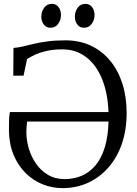

<svg xmlns="http://www.w3.org/2000/svg" viewBox="-20 -959 708 990"><path d="M302 11Q249 11 200.2 -8.5Q151.5 -28 112.8 -66Q74 -104 50.8 -158.8Q27.5 -213.5 26 -284Q26 -315 26.8 -339.5Q27.5 -364 31 -381H539.5Q535.5 -481.5 505.2 -554Q475 -626.5 423 -665.5Q371 -704.5 301.5 -704.5Q254.5 -704.5 218.8 -696Q183 -687.5 158.5 -675.8Q134 -664 119.5 -654.5L101.5 -569H48.5L49.5 -712Q70.5 -713 95.5 -719Q120.5 -725 152.2 -732.5Q184 -740 224.5 -745.5Q265 -751 317.5 -751Q389 -751 447.2 -724Q505.5 -697 547 -647.2Q588.5 -597.5 610.8 -528.5Q633 -459.5 633 -376Q633 -290 608.8 -218.8Q584.5 -147.5 539.8 -96.2Q495 -45 434.8 -17Q374.5 11 302 11ZM313 -35.5Q361.5 -35.5 402 -53Q442.5 -70.5 472.8 -106.8Q503 -143 520.2 -199Q537.5 -255 539.5 -332.5H120Q118 -319 117 -305.2Q116 -291.5 116 -277Q116 -236 128.5 -193.5Q141 -151 165.8 -115.2Q190.5 -79.5 227.5 -57.5Q264.5 -35.5 313 -35.5ZM239.5 -816Q218.5 -816 205.8 -832.5Q193 -849 193 -873.5Q193 -898 207.2 -918.5Q221.5 -939 246.5 -939H247.5Q269 -939 281.8 -922.5Q294.5 -906 294.5 -881.5Q294.5 -857 280.2 -836.5Q266 -816 240.5 -816ZM412.5 -816Q391.5 -816 378.8 -832.5Q366 -849 366 -873.5Q366 -898 380.2 -918.5Q394.5 -939 419.5 -939H420.5Q442 -939 454.8 -922.5Q467.5 -906 467.5 -881.5Q467.5 -857 453.2 -836.5Q439 -816 413.5 -816Z"/></svg>

Font: Merriweather 20pt Light
Style: Regular
Weight: 300
Version: Version 2.100